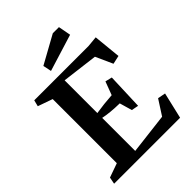

<svg xmlns="http://www.w3.org/2000/svg" viewBox="-245 -1000 1124 1124"><g transform="rotate(-45 317.0 -438.0)"><path d="M504.9 -78.6 564.9 -171.9 613.3 -162.6 575.2 0H28.8L37.1 -42.5L125 -73.7V-604.5L33.7 -636.7L43.5 -675.8H493.2L558.6 -682.1L575.7 -510.7L522.9 -499L475.1 -605L252 -632.8V-361.8Q316.4 -372.1 385.3 -376.5L416.5 -459.5L459 -449.2L450.7 -223.1L407.2 -231.4L384.8 -309.1Q305.7 -310.5 252 -321.8V-48.3ZM223.6 -780.3 397.9 -876.5H448.7L463.4 -798.8L234.4 -728Z"/></g></svg>

Font: Vesper Libre Medium
Style: Regular
Weight: 500
Designer: Robert Keller & Kimya Gandhi
Foundry: Mota Italic
Version: Version 1.058